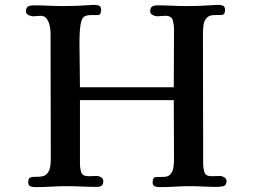

<svg xmlns="http://www.w3.org/2000/svg" viewBox="-20 -768 1040 790"><path d="M912 -23Q912 -33 902.5 -38.5Q893 -44 885 -44Q877 -44 868 -43.5Q859 -43 851 -43Q826 -43 821 -59.5Q816 -76 816 -95Q816 -229 815.5 -363Q815 -497 815 -631Q815 -648 817.5 -665.5Q820 -683 830.5 -694.5Q841 -706 863 -706Q877 -706 891.5 -706.5Q906 -707 906 -727Q906 -741 897.5 -744.5Q889 -748 878 -748Q873 -748 868 -747.5Q863 -747 858 -747Q831 -745 804 -744Q777 -743 750 -743Q719 -743 688.5 -744.5Q658 -746 627 -746Q614 -746 606 -741Q598 -736 598 -721Q598 -711 608.5 -706Q619 -701 627 -701Q635 -701 643.5 -702Q652 -703 660 -703Q686 -703 691 -684.5Q696 -666 696 -646Q696 -587 695.5 -527.5Q695 -468 695 -409H309Q309 -454 308 -498.5Q307 -543 307 -588Q307 -605 307.5 -622Q308 -639 310 -655Q312 -678 319.5 -692Q327 -706 354 -706Q368 -706 382 -706Q396 -706 396 -727Q396 -741 387.5 -744.5Q379 -748 368 -748Q363 -748 358.5 -747.5Q354 -747 349 -747Q322 -745 295.5 -744Q269 -743 243 -743Q212 -743 180.5 -744.5Q149 -746 117 -746Q104 -746 95.5 -741.5Q87 -737 87 -721Q87 -711 97.5 -706Q108 -701 116 -701Q124 -701 132 -702Q140 -703 147 -703Q164 -703 172.5 -690.5Q181 -678 184.5 -662Q188 -646 188 -633Q188 -503 188.5 -373.5Q189 -244 189 -114Q189 -77 179.5 -61.5Q170 -46 156.5 -43Q143 -40 129 -40.5Q115 -41 105.5 -38Q96 -35 96 -18Q96 -5 105 -1.5Q114 2 124 2Q156 2 189 0Q222 -2 254 -2Q285 -2 316 -0.5Q347 1 378 1Q391 1 398 -4Q405 -9 405 -23Q405 -33 396 -38.5Q387 -44 378 -44Q370 -44 361 -43.5Q352 -43 344 -43Q319 -43 314 -59.5Q309 -76 309 -95V-356H695Q695 -295 695.5 -234Q696 -173 696 -112Q696 -95 693.5 -78.5Q691 -62 681.5 -51Q672 -40 650 -40Q636 -40 622 -39.5Q608 -39 608 -18Q608 -5 617 -1.5Q626 2 636 2Q668 2 699 0Q730 -2 761 -2Q789 -2 816.5 -0.5Q844 1 872 1Q886 1 899 -2Q912 -5 912 -23Z"/></svg>

Font: UoqMunThenKhung
Style: Regular
Weight: 400
Designer: Font-Kai, 金井和夫, 宇文滿月
Foundry: Kazuo Kanai, Moonlit Owen
Version: Version 1.197